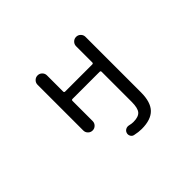

<svg xmlns="http://www.w3.org/2000/svg" viewBox="-148 -818 1297 1297"><g transform="rotate(-45 500.0 -170.0)"><path d="M642.6 28.3V-257.8Q642.6 -267.6 632.8 -267.6H374Q364.3 -267.6 364.3 -257.8V-65.4Q364.3 -46.9 351.1 -33.7Q337.9 -20.5 319.3 -20.5Q300.8 -20.5 287.6 -33.7Q274.4 -46.9 274.4 -65.4V-502Q274.4 -520.5 287.6 -533.7Q300.8 -546.9 319.3 -546.9Q337.9 -546.9 351.1 -533.7Q364.3 -520.5 364.3 -502V-347.7Q364.3 -337.9 374 -337.9H632.8Q642.6 -337.9 642.6 -347.7V-502Q642.6 -520.5 655.8 -533.7Q668.9 -546.9 687.5 -546.9Q706.1 -546.9 719.2 -533.7Q732.4 -520.5 732.4 -502V28.3Q732.4 121.1 690.9 164.1Q649.4 207 561.5 207Q531.2 207 496.1 199.2Q480.5 196.3 473.1 182.1Q465.8 168 470.7 153.3Q475.6 138.7 489.3 131.8Q502.9 125 518.6 128.9Q538.1 133.8 554.7 133.8Q603.5 133.8 623 111.3Q642.6 88.9 642.6 28.3Z"/></g></svg>

Font: Rounded-X Mgen+ 1m regular
Style: Regular
Weight: 400
Designer: [Source Han Sans]
Ryoko NISHIZUKA  (kana & ideographs); Paul D. Hunt (Latin, Greek & Cyrillic); Wenlong ZHANG  (bopomofo
Version: Version 1.059.20150602